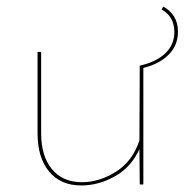

<svg xmlns="http://www.w3.org/2000/svg" viewBox="-20 -565 575 588"><path d="M419 -357V0H408L407 -108Q381 -52 331 -24.5Q281 3 229 3Q166 3 130.5 -39.5Q95 -82 95 -157V-406H106V-157Q106 -87 139 -47Q172 -7 231 -7Q284 -7 335 -39Q386 -71 407 -135L408 -364Q458 -375 486 -401.5Q514 -428 514 -467Q514 -514 475 -536L480 -545Q525 -520 525 -468Q525 -426 496.5 -397.5Q468 -369 419 -357Z"/></svg>

Font: Ysabeau Infant Hairline
Style: Regular
Weight: 100
Designer: Christian Thalmann (Catharsis Fonts)
Version: Version 0.003